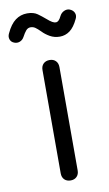

<svg xmlns="http://www.w3.org/2000/svg" viewBox="-105 -814 488 859"><g transform="rotate(-10 139.5 -385.0)"><path d="M145 0Q127 0 116.5 -10.5Q106 -21 106 -39V-508Q106 -526 116.5 -536.5Q127 -547 145 -547Q162 -547 172.5 -536.5Q183 -526 183 -508V-39Q183 -21 172.5 -10.5Q162 0 145 0ZM209 -642Q184 -642 164 -653.5Q144 -665 131 -679Q117 -693 107.5 -699.5Q98 -706 86 -706Q74 -706 65.5 -696Q57 -686 48 -669Q41 -656 28.5 -651Q16 -646 3 -651Q-11 -656 -15.5 -669Q-20 -682 -13 -696Q5 -735 28.5 -752.5Q52 -770 82 -770Q111 -770 128.5 -757.5Q146 -745 161 -732Q177 -718 186 -713Q195 -708 202 -708Q216 -708 227 -732Q234 -746 247 -752Q260 -758 272 -754Q288 -748 293.5 -735Q299 -722 292 -708Q275 -672 254.5 -657Q234 -642 209 -642Z"/></g></svg>

Font: Comfortaa
Style: Regular
Weight: 400
Designer: Johan Aakerlund
Foundry: Johan Aakerlund
Version: Version 3.104; ttfautohint (v1.8.1.43-b0c9)